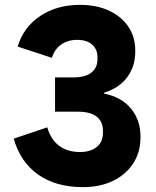

<svg xmlns="http://www.w3.org/2000/svg" viewBox="-20 -753 640 790"><path d="M321.5 17Q210 17 136.8 -34.8Q63.5 -86.5 36.5 -182.5L174.5 -229Q189 -179 223.2 -153.2Q257.5 -127.5 309 -127.5Q352 -127.5 377.8 -148Q403.5 -168.5 403.5 -206V-216Q403.5 -252.5 377.8 -273Q352 -293.5 299.5 -293.5H206.5V-434.5H283.5Q330 -434.5 355.5 -454Q381 -473.5 381 -509.5V-518Q381 -550 359.2 -569.5Q337.5 -589 297 -589Q259 -589 231.5 -569.5Q204 -550 193.5 -515L52.5 -561.5Q77 -641.5 145.5 -687.2Q214 -733 309 -733Q377.5 -733 428.5 -709.2Q479.5 -685.5 508 -643.5Q536.5 -601.5 536.5 -545.5V-540.5Q536.5 -479.5 503.2 -435Q470 -390.5 408 -371.5V-368Q481.5 -353 519.8 -305.2Q558 -257.5 558 -192.5V-186.5Q558 -126.5 528 -80.5Q498 -34.5 444.8 -8.8Q391.5 17 321.5 17Z"/></svg>

Font: Google Sans Code
Style: Regular
Weight: 400
Monospace: yes
Designer: Google Sans Code Authors
Foundry: Google LLC
Version: Version 6.000